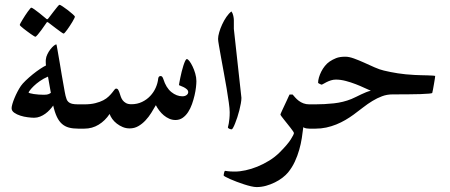

<svg xmlns="http://www.w3.org/2000/svg" viewBox="-20 -530 1853 791"><path d="M347.7 -50.3Q347.7 -44.4 346.9 -35.9Q346.2 -27.3 343.5 -19.3Q340.8 -11.2 335.4 -5.6Q330.1 0 320.8 0H302.7Q280.3 0 263.9 -4.4Q247.6 -8.8 235.4 -19.5Q223.1 -30.3 214.4 -48.6Q205.6 -66.9 199.2 -95.2Q193.4 -86.9 185.1 -77.9Q176.8 -68.8 166.7 -61.5Q156.7 -54.2 145 -49.6Q133.3 -44.9 120.6 -44.9Q110.4 -44.9 94.5 -46.9Q78.6 -48.8 64 -53.5Q49.3 -58.1 38.6 -65.7Q27.8 -73.2 27.8 -84.5Q27.8 -90.3 31 -101.6Q34.2 -112.8 39.6 -125.7Q44.9 -138.7 51.8 -151.9Q58.6 -165 65.9 -175.8Q72.3 -185.1 85.7 -198Q99.1 -210.9 114.7 -223.6Q130.4 -236.3 145.5 -246.3Q160.6 -256.3 169.4 -260.3Q168.9 -264.6 168.7 -267.8Q168.5 -271 168.5 -275.4Q168.5 -278.8 168.5 -280.3Q168.5 -281.7 168.9 -285.2Q169.9 -295.9 175.3 -306.9Q180.7 -317.9 187.7 -326.9Q194.8 -335.9 201.7 -341.6Q208.5 -347.2 212.4 -347.2Q212.9 -347.2 214.1 -340.1Q215.3 -333 217.3 -321.8Q219.2 -310.5 221.7 -296.4Q224.1 -282.2 226.6 -268.1Q230 -246.1 233.9 -224.1Q237.8 -202.1 241 -183.8Q244.1 -165.5 246.6 -152.3Q249 -139.2 250 -135.7Q252 -127.4 254.4 -121.1Q256.8 -114.7 262 -109.9Q267.1 -105 276.6 -102.5Q286.1 -100.1 302.7 -100.1H320.8Q330.1 -100.1 335.4 -94.5Q340.8 -88.9 343.5 -80.8Q346.2 -72.8 346.9 -64.5Q347.7 -56.2 347.7 -50.3ZM189.5 -147.5Q187 -158.7 184.1 -177.7Q181.2 -196.8 177.7 -214.4Q159.2 -206.5 144.3 -196Q129.4 -185.5 119.1 -175.5Q108.9 -165.5 103.3 -158Q97.7 -150.4 97.7 -148.9Q97.7 -147.5 103.8 -145.8Q109.9 -144 119.1 -142.6Q128.4 -141.1 139.4 -140.4Q150.4 -139.6 160.2 -139.6Q172.4 -139.6 178.2 -141.6Q184.1 -143.6 189.5 -147.5ZM225.1 -510.3Q228 -510.3 238.3 -503.4Q248.5 -496.6 259.8 -488Q271 -479.5 279.8 -471.4Q288.6 -463.4 288.6 -461.4Q288.6 -459.5 285.6 -453.6Q282.7 -447.8 278.1 -439.9Q273.4 -432.1 267.8 -423.6Q262.2 -415 257.1 -408Q252 -400.9 247.8 -396.2Q243.7 -391.6 242.2 -391.6Q240.2 -391.6 230.7 -398.4Q221.2 -405.3 210 -413.6L180.7 -436Q177.7 -439 174.3 -439Q172.9 -439 170.4 -434.6Q159.2 -418.9 150.4 -406.2Q142.6 -395.5 135.3 -387Q127.9 -378.4 125.5 -378.4Q124.5 -378.4 119.4 -381.6Q114.3 -384.8 106.9 -389.9Q99.6 -395 91.8 -400.9Q84 -406.7 77.1 -412.1Q70.3 -417.5 65.9 -421.6Q61.5 -425.8 61.5 -427.2Q61.5 -429.2 64.7 -435.1Q67.9 -440.9 72.8 -449Q77.6 -457 83.3 -465.8Q88.9 -474.6 94.2 -481.7Q99.6 -488.8 103.5 -493.7Q107.4 -498.5 108.4 -498.5Q111.8 -498.5 121.6 -491.5Q131.3 -484.4 142.1 -476.1Q154.8 -466.3 168.9 -454.1Q171.9 -450.7 174.3 -450.7Q175.8 -450.7 177 -451.7Q178.2 -452.6 180.7 -456.1Q191.9 -470.7 201.2 -482.9Q209 -493.2 216.1 -501.7Q223.1 -510.3 225.1 -510.3Z M789.1 -195.8Q789.1 -186 787.4 -170.4Q785.6 -154.8 781.5 -137Q777.3 -119.1 771 -101.1Q764.6 -83 755.1 -68.4Q745.6 -53.7 732.7 -44.7Q719.7 -35.6 703.1 -35.6Q689.5 -35.6 677.2 -41Q665 -46.4 654.8 -54.9Q644.5 -63.5 636.2 -74.5Q627.9 -85.4 622.1 -96.7Q613.8 -82 603.3 -65.2Q592.8 -48.3 579.3 -33.9Q565.9 -19.5 549.8 -10.3Q533.7 -1 514.2 -1Q499 -1 485.6 -6.6Q472.2 -12.2 461.2 -20.8Q450.2 -29.3 442.6 -39.8Q435.1 -50.3 431.6 -60.5Q413.1 -32.7 386.5 -16.4Q359.9 0 327.1 0H309.1Q299.8 0 294.4 -5.6Q289.1 -11.2 286.4 -19.3Q283.7 -27.3 283 -35.9Q282.2 -44.4 282.2 -50.3Q282.2 -56.2 283 -64.5Q283.7 -72.8 286.4 -80.8Q289.1 -88.9 294.4 -94.5Q299.8 -100.1 309.1 -100.1H327.1Q353.5 -100.1 372.8 -105Q392.1 -109.9 405.5 -116.9Q418.9 -124 427.7 -132.6Q436.5 -141.1 442.1 -148.2Q447.8 -155.3 451.4 -160.2Q455.1 -165 458 -165Q463.9 -165 466.8 -160.2Q469.7 -155.3 472.2 -148.2Q474.6 -141.1 477.3 -132.8Q480 -124.5 485.1 -117.4Q490.2 -110.4 498.8 -105.5Q507.3 -100.6 521.5 -100.6Q545.4 -100.6 565.2 -110.1Q585 -119.6 599.1 -134.8Q613.3 -149.9 621.6 -168.7Q629.9 -187.5 631.8 -206.5Q632.3 -210.4 634.5 -213.6Q636.7 -216.8 642.1 -216.8Q648.9 -216.8 652.8 -204.6Q664.1 -168.5 685.8 -150.9Q707.5 -133.3 731.4 -133.3Q742.2 -133.3 748.8 -138.4Q755.4 -143.6 755.4 -150.4Q755.4 -157.2 749.5 -162.4Q743.7 -167.5 736.3 -171.1Q729 -174.8 723.1 -176.8Q717.3 -178.7 717.3 -179.7Q717.3 -180.7 718.8 -189Q720.2 -197.3 722.7 -209.2Q725.1 -221.2 728.5 -234.9Q731.9 -248.5 735.6 -260Q739.3 -271.5 742.9 -279.1Q746.6 -286.6 750 -286.6Q753.9 -286.6 760.5 -278.1Q767.1 -269.5 773.4 -256.3Q779.8 -243.2 784.4 -227.1Q789.1 -210.9 789.1 -195.8Z M974.6 -127Q974.6 -117.2 972.2 -103.8Q969.7 -90.3 966.1 -75.7Q962.4 -61 957.8 -47.1Q953.1 -33.2 948.7 -22Q944.3 -10.7 940.4 -3.9Q936.5 2.9 934.6 2.9Q930.2 2.9 924.6 0.5Q918.9 -2 918.9 -5.9Q918.9 -7.3 920.2 -11Q921.4 -14.6 922.6 -22Q923.8 -29.3 925 -40.5Q926.3 -51.8 926.3 -67.9Q926.3 -82 922.6 -107.9Q918.9 -133.8 913.8 -165Q908.7 -196.3 902.3 -229.7Q896 -263.2 890.9 -292Q885.7 -320.8 882.1 -341.8Q878.4 -362.8 878.4 -369.6Q878.4 -380.9 883.1 -397Q887.7 -413.1 895.3 -429.4Q902.8 -445.8 912.8 -460.4Q922.9 -475.1 933.6 -482.9Q939 -475.1 941.2 -464.6Q943.4 -454.1 943.4 -447.3V-411.1L974.6 -127Z M1299.3 -50.3Q1299.3 -44.4 1298.6 -35.9Q1297.9 -27.3 1295.2 -19.3Q1292.5 -11.2 1287.1 -5.6Q1281.7 0 1272.5 0H1254.4Q1250.5 0 1242.7 -1Q1234.9 -2 1229.5 -5.9Q1227.1 14.6 1223.4 38.8Q1219.7 63 1212.6 87.6Q1205.6 112.3 1194.6 136Q1183.6 159.7 1167 180.2Q1157.7 191.4 1143.8 202.1Q1129.9 212.9 1112.5 221.4Q1095.2 230 1075.9 235.4Q1056.6 240.7 1037.1 240.7Q1027.8 240.7 1014.2 237.5Q1000.5 234.4 985.6 229.5Q970.7 224.6 955.6 219Q940.4 213.4 928.5 208Q916.5 202.6 908.9 198.5Q901.4 194.3 901.4 192.9Q901.4 191.4 901.9 188.2Q902.3 185.1 903.1 181.9Q903.8 178.7 905 176.3Q906.2 173.8 907.2 173.8Q908.7 173.8 918 175.3Q927.2 176.8 947.8 176.8Q967.8 176.8 991.7 171.6Q1015.6 166.5 1040.3 156.5Q1064.9 146.5 1088.9 131.8Q1112.8 117.2 1132.3 97.7Q1164.6 65.4 1177.7 44.7Q1190.9 23.9 1190.9 18.1Q1190.9 16.1 1186.8 10Q1182.6 3.9 1176.5 -3.9Q1170.4 -11.7 1163.1 -20.8Q1155.8 -29.8 1149.7 -37.6Q1143.6 -45.4 1139.4 -51Q1135.3 -56.6 1135.3 -58.6Q1135.3 -59.1 1137.9 -65.2Q1140.6 -71.3 1144.5 -79.8Q1148.4 -88.4 1153.1 -98.1Q1157.7 -107.9 1161.9 -116.9Q1166 -126 1168.9 -132.3Q1171.9 -138.7 1172.9 -140.6H1185.5Q1189.9 -135.3 1196.3 -128.2Q1202.6 -121.1 1210.9 -114.7Q1219.2 -108.4 1230.2 -104.2Q1241.2 -100.1 1254.4 -100.1H1272.5Q1281.7 -100.1 1287.1 -94.5Q1292.5 -88.9 1295.2 -80.8Q1297.9 -72.8 1298.6 -64.5Q1299.3 -56.2 1299.3 -50.3Z M1772.9 -217.3Q1772.9 -215.8 1771.5 -205.8Q1770 -195.8 1767.8 -183.6Q1765.6 -171.4 1763.7 -160.6Q1761.7 -149.9 1760.7 -147Q1760.3 -145.5 1747.3 -144.3Q1734.4 -143.1 1712.2 -142.3Q1689.9 -141.6 1660.4 -141.4Q1630.9 -141.1 1597.2 -141.1Q1574.2 -141.1 1554 -133.5Q1533.7 -126 1514.2 -114Q1494.6 -102.1 1475.6 -87.2Q1456.5 -72.3 1436.5 -57.6Q1420.4 -45.9 1402.8 -35.6Q1385.3 -25.4 1365.5 -17.3Q1345.7 -9.3 1324.2 -4.6Q1302.7 0 1279.3 0H1260.3Q1251 0 1245.6 -5.6Q1240.2 -11.2 1237.5 -19.3Q1234.9 -27.3 1234.1 -35.9Q1233.4 -44.4 1233.4 -50.3Q1233.4 -56.2 1234.1 -64.5Q1234.9 -72.8 1237.5 -80.8Q1240.2 -88.9 1245.6 -94.5Q1251 -100.1 1260.3 -100.1H1278.3Q1315.9 -100.1 1355 -104.2Q1394 -108.4 1427.7 -122.1Q1437 -126 1447.3 -131.1Q1457.5 -136.2 1467.8 -141.1Q1478 -146 1488.3 -150.1Q1498.5 -154.3 1507.8 -156.2Q1497.6 -160.2 1481.2 -168Q1464.8 -175.8 1445.3 -183.3Q1425.8 -190.9 1404.5 -196.5Q1383.3 -202.1 1363.8 -202.1Q1353.5 -202.1 1343.5 -199Q1333.5 -195.8 1325.4 -191.7Q1317.4 -187.5 1311.8 -184.3Q1306.2 -181.2 1305.7 -181.2Q1304.7 -181.2 1302.2 -182.1Q1299.8 -183.1 1297.4 -184.3Q1294.9 -185.5 1292.7 -186.8Q1290.5 -188 1290.5 -189Q1290.5 -198.7 1293.9 -210.7Q1297.4 -222.7 1303.5 -234.9Q1309.6 -247.1 1318.4 -258.1Q1327.1 -269 1337.9 -276.4Q1350.1 -284.7 1364.7 -290.5Q1379.4 -296.4 1402.8 -296.4Q1418 -296.4 1438.2 -289.1Q1458.5 -281.7 1480 -272Q1501.5 -262.2 1522.9 -252.7Q1544.4 -243.2 1561.5 -239.3Q1587.9 -232.9 1618.9 -228Q1649.9 -223.1 1688 -221.2Q1699.7 -220.7 1714.4 -220.2Q1729 -219.7 1742.2 -219.5Q1755.4 -219.2 1764.2 -218.5Q1772.9 -217.8 1772.9 -217.3Z"/></svg>

Font: Scheherazade
Style: Bold
Weight: 700
Version: Version 2.100 (build 932/914)